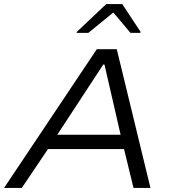

<svg xmlns="http://www.w3.org/2000/svg" viewBox="-38 -932 856 952"><path d="M-18 0 442 -688H541L708 0H624L577 -193H200L70 0ZM246 -264H560L480 -612H474ZM342 -769 343 -774 489 -912H568L659 -774L658 -769H609L524 -870L400 -769Z"/></svg>

Font: Saira Expanded
Style: Italic
Weight: 400
Width: 7
Italic angle: -12°
Designer: Hector Gatti with collaboration of the Omnibus-Type team
Foundry: Omnibus-Type
Version: Version 1.101